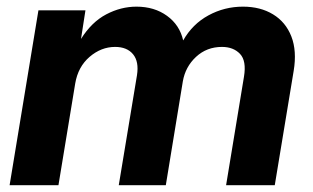

<svg xmlns="http://www.w3.org/2000/svg" viewBox="-20 -546 924 566"><path d="M8.3 0 93.3 -515.6H231.9L218.8 -431.2Q250 -481 293.2 -503.7Q336.4 -526.4 382.3 -526.4Q435.1 -526.4 472.4 -499.3Q509.8 -472.2 520 -426.8Q547.4 -475.1 594.5 -500.7Q641.6 -526.4 696.3 -526.4Q747.6 -526.4 784.9 -503.7Q822.3 -481 838.9 -438.5Q855.5 -396 845.7 -336.9L790 0H646.5L699.2 -319.8Q707 -366.7 687.5 -387.2Q668 -407.7 634.3 -407.7Q589.4 -407.7 557.9 -378.4Q526.4 -349.1 519 -306.2L468.8 0H330.1L383.8 -324.2Q390.1 -364.3 372.3 -386Q354.5 -407.7 319.3 -407.7Q278.3 -407.7 244.1 -378.4Q210 -349.1 201.7 -299.8L152.3 0Z"/></svg>

Font: Inter Display
Style: Bold Italic
Weight: 700
Italic angle: -9.39999°
Designer: Rasmus Andersson
Foundry: rsms
Version: Version 4.000;git-a52131595